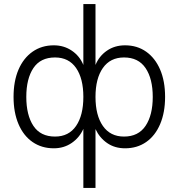

<svg xmlns="http://www.w3.org/2000/svg" viewBox="-20 -723 883 949"><path d="M392 206V-86Q373 -43 334.5 -16.5Q296 10 246 10Q186 10 141 -21Q96 -52 71.5 -109.5Q47 -167 47 -244Q47 -322 71.5 -379Q96 -436 141 -467.5Q186 -499 246 -499Q296 -499 335 -472.5Q374 -446 392 -402V-703H452V-402Q470 -446 508.5 -472.5Q547 -499 598 -499Q658 -499 702.5 -467.5Q747 -436 771.5 -379Q796 -322 796 -244Q796 -167 771.5 -109.5Q747 -52 702.5 -21Q658 10 598 10Q547 10 509.5 -16Q472 -42 452 -85V206ZM593 -48Q664 -48 699.5 -101Q735 -154 735 -244Q735 -334 699.5 -386.5Q664 -439 593 -439Q525 -439 488.5 -387Q452 -335 452 -244Q452 -153 488.5 -100.5Q525 -48 593 -48ZM252 -48Q320 -48 356 -100.5Q392 -153 392 -244Q392 -335 356 -387Q320 -439 252 -439Q180 -439 145 -386.5Q110 -334 110 -244Q110 -154 145 -101Q180 -48 252 -48Z"/></svg>

Font: Zen Kaku Gothic Antique
Style: Regular
Weight: 400
Designer: Yoshimichi Ohira
Foundry: Positype
Version: Version 1.001